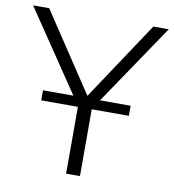

<svg xmlns="http://www.w3.org/2000/svg" viewBox="-85 -776 767 846"><g transform="rotate(10 298.5 -352.5)"><path d="M267 0H329V-299H495V-344H358L602 -705H533L300 -354L67 -705H-5L239 -344H103V-299H267Z"/></g></svg>

Font: Poppy and Pepper Light
Style: Regular
Weight: 300
Designer: Thy Ha
Foundry: Thy Ha
Version: Version 0.001;Glyphs 3.2 (3227)